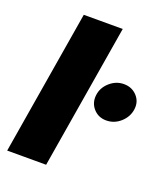

<svg xmlns="http://www.w3.org/2000/svg" viewBox="-135 -818 777 908"><g transform="rotate(20 254.0 -363.5)"><path d="M325.3 -727.3 204.5 0H8.5L129.3 -727.3ZM399.1 -294Q359.7 -294 334.7 -321.9Q309.7 -349.8 313.9 -389.2Q318.2 -428.6 349.6 -456.5Q381 -484.4 420.5 -484.4Q460.9 -484.4 486.7 -456.5Q512.4 -428.6 507.1 -389.2Q501.8 -349.8 470.7 -321.9Q439.6 -294 399.1 -294Z"/></g></svg>

Font: Inter UI Black
Style: Italic
Weight: 900
Italic angle: -9.39999°
Designer: Rasmus Andersson
Foundry: rsms
Version: 3.2;8d6f07862